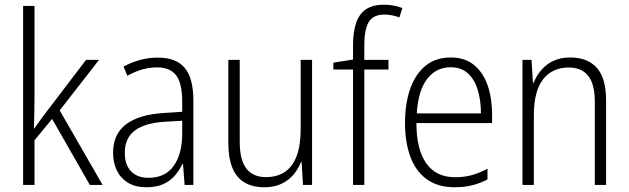

<svg xmlns="http://www.w3.org/2000/svg" viewBox="-20 -785 2668 815"><path d="M126.5 -759.8V-373Q126.5 -338.9 125.7 -306.2Q125 -273.4 124 -239.7H125.5Q137.2 -256.3 148.4 -271.7Q159.7 -287.1 171.4 -302.7L345.2 -530.8H400.4L233.4 -316.4L415.5 0H361.3L201.2 -280.3L126.5 -189.5V0H78.1V-759.8Z M649.9 -540.5Q727.5 -540.5 764.2 -496.8Q800.8 -453.1 800.8 -357.9V0H763.7L756.8 -89.4H754.4Q741.2 -61.5 721.7 -39.1Q702.1 -16.6 673.1 -3.4Q644 9.8 601.1 9.8Q554.7 9.8 523.4 -9.3Q492.2 -28.3 476.1 -61.3Q460 -94.2 460 -136.7Q460 -215.8 515.1 -257.3Q570.3 -298.8 673.3 -305.2L753.4 -310.5V-352.1Q753.4 -432.6 727.3 -465.8Q701.2 -499 646.5 -499Q616.2 -499 585.2 -490.5Q554.2 -481.9 520.5 -463.4L504.4 -502.4Q536.6 -520 573.7 -530.3Q610.8 -540.5 649.9 -540.5ZM753.4 -272.5 678.2 -268.1Q594.2 -262.7 552 -230.7Q509.8 -198.7 509.8 -137.2Q509.8 -85 536.4 -57.6Q563 -30.3 610.4 -30.3Q681.6 -30.3 717.5 -81.1Q753.4 -131.8 753.4 -217.8Z M1304.7 -530.8V0H1266.1L1260.3 -96.2H1257.3Q1246.1 -67.9 1225.8 -43.7Q1205.6 -19.5 1175 -4.9Q1144.5 9.8 1102.5 9.8Q1050.8 9.8 1016.8 -11Q982.9 -31.7 966.1 -73.5Q949.2 -115.2 949.2 -176.3V-530.8H997.6V-184.1Q997.6 -106 1025.6 -69.6Q1053.7 -33.2 1108.4 -33.2Q1156.7 -33.2 1189.5 -55.4Q1222.2 -77.6 1239.3 -123Q1256.3 -168.5 1256.3 -237.3V-530.8Z M1628.9 -489.7H1526.4V0H1478.5V-489.7H1395V-519L1478.5 -532.2V-591.3Q1478.5 -649.4 1491.7 -688Q1504.9 -726.6 1533.9 -745.8Q1563 -765.1 1609.4 -765.1Q1632.8 -765.1 1652.1 -761.2Q1671.4 -757.3 1688 -751L1675.3 -710.9Q1660.6 -716.8 1644 -720Q1627.4 -723.1 1611.3 -723.1Q1565.4 -723.1 1545.9 -692.6Q1526.4 -662.1 1526.4 -589.8V-530.8H1628.9Z M1893.6 -541Q1954.1 -541 1992.9 -508.5Q2031.7 -476.1 2050.3 -421.6Q2068.8 -367.2 2068.8 -299.8V-262.7H1747.6Q1747.6 -150.9 1789.3 -91.8Q1831.1 -32.7 1911.6 -32.7Q1950.2 -32.7 1981.7 -41.3Q2013.2 -49.8 2049.3 -68.8V-23.4Q2017.6 -6.8 1984.1 1.5Q1950.7 9.8 1909.2 9.8Q1838.4 9.8 1791.5 -24.2Q1744.6 -58.1 1721.9 -119.6Q1699.2 -181.2 1699.2 -262.7Q1699.2 -345.2 1721.2 -408Q1743.2 -470.7 1786.4 -505.9Q1829.6 -541 1893.6 -541ZM1893.1 -499.5Q1831.1 -499.5 1793.2 -450.2Q1755.4 -400.9 1749 -303.7H2021.5Q2021.5 -358.9 2007.8 -403.6Q1994.1 -448.2 1965.8 -473.9Q1937.5 -499.5 1893.1 -499.5Z M2400.4 -541Q2474.1 -541 2513.4 -497.1Q2552.7 -453.1 2552.7 -358.9V0H2504.9V-351.6Q2504.9 -428.2 2476.6 -463.4Q2448.2 -498.5 2394.5 -498.5Q2324.7 -498.5 2285.4 -448.5Q2246.1 -398.4 2246.1 -295.9V0H2197.8V-530.8H2236.3L2242.2 -433.6H2245.1Q2256.8 -462.9 2277.3 -487.3Q2297.9 -511.7 2328.4 -526.4Q2358.9 -541 2400.4 -541Z"/></svg>

Font: Open Sans SemiCondensed Light
Style: Regular
Weight: 300
Width: 4
Designer: Monotype Design Team
Foundry: Monotype Imaging Inc.
Version: Version 3.000